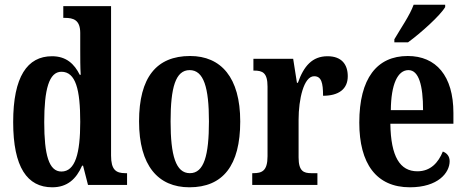

<svg xmlns="http://www.w3.org/2000/svg" viewBox="-20 -786 1980 816"><path d="M202 10C266 10 304 -25 329 -82H333L354 0H520V-50H513C473 -50 452 -64 452 -125V-760H249V-710H256C291 -710 321 -702 321 -646V-578C321 -539 321 -499 323 -468H319C296 -514 262 -547 201 -547C96 -547 36 -460 36 -267C36 -75 96 10 202 10ZM241 -57C188 -57 168 -127 168 -267C168 -405 188 -481 241 -481C302 -481 321 -405 321 -268C321 -134 300 -57 241 -57Z M785 10C927 10 1001 -82 1001 -270C1001 -457 919 -548 788 -548C645 -548 571 -457 571 -270C571 -82 652 10 785 10ZM787 -50C727 -50 705 -125 705 -270C705 -414 726 -488 786 -488C846 -488 868 -414 868 -270C868 -125 847 -50 787 -50Z M1052 0H1329V-50H1303C1271 -50 1249 -58 1249 -117V-277C1249 -364 1271 -462 1315 -462C1346 -462 1353 -434 1353 -379C1419 -379 1458 -407 1458 -462C1458 -512 1432 -547 1372 -547C1307 -547 1271 -505 1246 -434H1242L1226 -536H1057V-486H1060C1096 -486 1117 -477 1117 -418V-122C1117 -59 1093 -50 1056 -50H1052Z M1656 -619V-606H1714C1769 -646 1852 -721 1872 -756V-766H1738C1722 -721 1682 -664 1656 -619ZM1722 10C1842 10 1891 -52 1891 -101C1891 -123 1878 -136 1862 -142C1843 -95 1810 -58 1754 -58C1680 -58 1641 -120 1639 -260H1907V-306C1907 -464 1833 -548 1713 -548C1582 -548 1507 -453 1507 -265C1507 -91 1579 10 1722 10ZM1778 -318H1641C1642 -428 1670 -488 1716 -488C1760 -488 1778 -423 1778 -318Z"/></svg>

Font: Noto Serif Georgian ExtraCondensed Bold
Style: Regular
Weight: 700
Width: 2
Designer: Monotype Design Team, Akaki Razmadze
Foundry: Google LLC
Version: Version 2.003